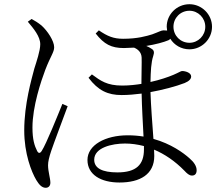

<svg xmlns="http://www.w3.org/2000/svg" viewBox="-20 -833 1040 911"><path d="M803 -706C803 -748 836 -782 879 -782C920 -782 954 -748 954 -706C954 -664 920 -630 879 -630C836 -630 803 -664 803 -706ZM112 -730C139 -698 171 -660 171 -623C171 -592 153 -540 143 -508C130 -458 95 -340 95 -214C95 -104 129 -18 152 21C166 44 179 58 197 58C211 58 219 48 219 34C219 13 208 -19 208 -49C208 -66 213 -87 223 -117C236 -156 281 -274 301 -329L276 -340C255 -288 199 -149 178 -117C170 -104 162 -105 156 -117C144 -141 134 -170 134 -228C134 -328 175 -449 195 -502C220 -567 237 -585 237 -609C237 -639 205 -687 177 -712C161 -725 145 -735 130 -743ZM663 -140V-124C663 -52 627 -15 537 -15C465 -15 427 -35 427 -75C427 -133 512 -152 573 -152C602 -152 632 -148 663 -140ZM416 -480 400 -464C446 -403 492 -382 557 -382C590 -382 619 -385 652 -389C653 -328 658 -245 661 -185C637 -189 612 -191 586 -191C480 -191 395 -145 395 -74C395 -4 459 33 547 33C645 33 712 -6 712 -93L711 -123C761 -102 810 -69 855 -23C867 -10 878 0 891 0C906 0 913 -10 913 -25C913 -45 900 -64 879 -82C850 -108 791 -151 708 -174C703 -242 696 -332 694 -396C750 -406 815 -423 856 -439C878 -448 887 -459 887 -470C887 -488 860 -496 844 -496C838 -496 831 -490 803 -478C777 -467 739 -454 694 -444C695 -495 697 -537 707 -567C713 -585 711 -594 700 -601C692 -607 683 -611 674 -615C718 -622 758 -633 779 -642C783 -644 786 -646 788 -649C807 -619 840 -599 879 -599C937 -599 986 -647 986 -706C986 -765 937 -813 879 -813C819 -813 771 -765 771 -706L773 -688L756 -689C745 -689 735 -682 702 -670C676 -662 633 -649 564 -649C519 -649 490 -661 449 -689L434 -674C474 -623 508 -605 568 -605L616 -607C633 -600 651 -586 652 -560C653 -536 651 -483 651 -435C626 -431 594 -427 560 -427C487 -427 457 -450 416 -480Z"/></svg>

Font: Noto Serif KR Light
Style: Regular
Weight: 300
Designer: Ryoko NISHIZUKA 西塚涼子 (kana & ideographs); Frank Grießhammer (Latin, Greek & Cyrillic); Wenlong ZHANG 张文龙 (bopomofo); San
Foundry: Adobe
Version: Version 2.001;hotconv 1.1.0;makeotfexe 2.6.0